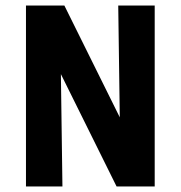

<svg xmlns="http://www.w3.org/2000/svg" viewBox="-20 -675 654 695"><path d="M119 -571V-655H213L497 -82V0H402ZM540 0H417L408 -655H540ZM206 0H74V-655H197Z"/></svg>

Font: Intel One Mono Light
Style: Regular
Weight: 300
Monospace: yes
Designer: Fred Shallcrass
Foundry: Frere-Jones Type LLC
Version: Version 1.004